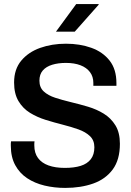

<svg xmlns="http://www.w3.org/2000/svg" viewBox="-20 -910 640 940"><path d="M299 10Q246 10 198 -1.5Q150 -13 113 -37.5Q76 -62 54.5 -101.5Q33 -141 33 -197Q33 -202 33 -207.5Q33 -213 34 -218H149Q148 -213 148 -208Q148 -203 148 -198Q148 -161 166 -136.5Q184 -112 217.5 -100Q251 -88 297 -88Q343 -88 375 -98Q407 -108 424.5 -130.5Q442 -153 442 -189Q442 -223 420.5 -243.5Q399 -264 364 -276.5Q329 -289 287.5 -299.5Q246 -310 204 -323Q162 -336 127 -357.5Q92 -379 70.5 -415Q49 -451 49 -506Q49 -571 84 -613Q119 -655 176.5 -675.5Q234 -696 303 -696Q371 -696 427 -676Q483 -656 516.5 -613.5Q550 -571 550 -503V-490H437V-504Q437 -535 420.5 -557Q404 -579 374 -590.5Q344 -602 303 -602Q265 -602 235.5 -593Q206 -584 189.5 -565Q173 -546 173 -515Q173 -482 194 -462.5Q215 -443 250 -431.5Q285 -420 327 -410Q369 -400 411 -387.5Q453 -375 488 -353.5Q523 -332 545 -296.5Q567 -261 567 -206Q567 -128 532 -80.5Q497 -33 436.5 -11.5Q376 10 299 10ZM254 -755 353 -890H463V-887L346 -755Z"/></svg>

Font: Chivo Mono Medium Medium
Style: Regular
Weight: 500
Monospace: yes
Version: Version 1.008